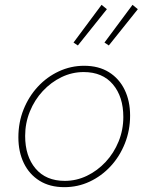

<svg xmlns="http://www.w3.org/2000/svg" viewBox="-20 -762 640 794"><path d="M246 12Q186 12 143.5 -14.5Q101 -41 78.5 -87.5Q56 -134 56 -194Q56 -256 77.5 -309.5Q99 -363 136.5 -403.5Q174 -444 223.5 -467Q273 -490 328 -490Q388 -490 430.5 -463.5Q473 -437 495.5 -390.5Q518 -344 518 -284Q518 -223 496.5 -169Q475 -115 437.5 -74.5Q400 -34 351 -11Q302 12 246 12ZM248 -14Q296 -14 339.5 -35Q383 -56 417 -92.5Q451 -129 470.5 -177Q490 -225 490 -278Q490 -362 447 -413Q404 -464 326 -464Q278 -464 234.5 -443Q191 -422 157 -385.5Q123 -349 103.5 -301Q84 -253 84 -200Q84 -116 127 -65Q170 -14 248 -14ZM302 -574 284 -586 400 -742 422 -724ZM430 -574 412 -586 528 -742 550 -724Z"/></svg>

Font: Source Code Pro ExtraLight ExtraLight
Style: Italic
Weight: 250
Italic angle: -11°
Monospace: yes
Version: Version 1.016;hotconv 1.0.116;makeotfexe 2.5.65601